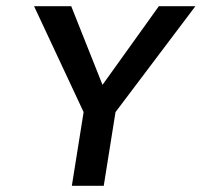

<svg xmlns="http://www.w3.org/2000/svg" viewBox="-20 -600 651 620"><path d="M250 -238 212 0H315L353 -238L611 -580H493L311 -326L210 -580H90Z"/></svg>

Font: Charger Pro
Style: BlkNarObl
Weight: 900
Designer: Jasper
Foundry: Cannot Into Space Fonts
Version: Version 1.09